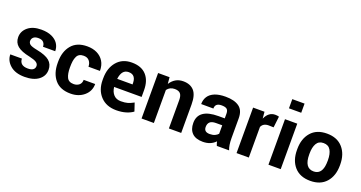

<svg xmlns="http://www.w3.org/2000/svg" viewBox="-41 -1424 3940 2096"><g transform="rotate(20 1928.5 -376.0)"><path d="M256.5 10Q148.5 10 88.2 -43Q28 -96 28 -168H162.5Q165.5 -88 259.5 -88Q300.5 -88 320.5 -103.2Q340.5 -118.5 340.5 -145.5Q340.5 -170.5 316.5 -187Q292.5 -203.5 233.5 -216.5Q134.5 -236.5 89.5 -274.2Q44.5 -312 44.5 -374.5Q44.5 -444.5 101 -491.2Q157.5 -538 255.5 -538Q328 -538 377.2 -515.5Q426.5 -493 451.8 -454.8Q477 -416.5 477 -368H335Q335 -399 316.2 -419.5Q297.5 -440 255.5 -440Q218.5 -440 199.8 -423Q181 -406 181 -381Q181 -356 201.2 -340.8Q221.5 -325.5 286 -313Q389 -293 433.8 -254.8Q478.5 -216.5 478.5 -151.5Q478.5 -79.5 419.8 -34.8Q361 10 256.5 10Z M790.5 10Q669.5 10 607.8 -63.2Q546 -136.5 546 -256.5V-271Q546 -390 607.8 -464Q669.5 -538 789.5 -538Q854.5 -538 904 -513.8Q953.5 -489.5 981.5 -444Q1009.5 -398.5 1009.5 -333H876Q876 -373 853.5 -400.5Q831 -428 787 -428Q730 -428 709.5 -385.5Q697 -360 692.8 -330Q688.5 -300 688.5 -256.5Q688.5 -183 709 -141.2Q729.5 -99.5 787.5 -99.5Q825.5 -99.5 850.8 -120.5Q876 -141.5 876 -180.5H1009.5Q1009.5 -97 947 -43.5Q884.5 10 790.5 10Z M1321.5 10Q1205.5 10 1138 -62.2Q1070.5 -134.5 1070.5 -249V-268.5Q1070.5 -388.5 1134 -463.2Q1197.5 -538 1307 -538H1309Q1418.5 -538 1476.2 -474.8Q1534 -411.5 1534 -299.5V-221.5H1214.5Q1221 -166 1251.8 -132.8Q1282.5 -99.5 1336.5 -99.5Q1385 -99.5 1415.5 -108.8Q1446 -118 1483.5 -138.5L1515 -44.5Q1483.5 -20.5 1434 -5.2Q1384.5 10 1321.5 10ZM1394.5 -316Q1394.5 -345.5 1390.5 -365.5Q1386.5 -385.5 1374 -402Q1353.5 -428 1310.5 -428Q1310 -428 1309 -428Q1230 -428 1216 -316Z M2074.5 0H1931.5V-329.5Q1931.5 -381.5 1911.2 -404.2Q1891 -427 1845 -427Q1789 -427 1757 -383.5V0H1614V-528.5H1747L1753.5 -455L1755 -454.5Q1780 -493.5 1817.2 -515.8Q1854.5 -538 1905 -538Q1986.5 -538 2030.5 -489Q2074.5 -440 2074.5 -330Z M2328 10.5Q2244.5 10.5 2202.8 -31.2Q2161 -73 2161 -148.5Q2161 -312 2395 -312H2467V-366Q2467 -403 2449.2 -418.5Q2431.5 -434 2387 -434Q2313.5 -434 2313.5 -371.5V-370.5L2171.5 -371Q2171.5 -421.5 2195.8 -459Q2220 -496.5 2270 -517.2Q2320 -538 2396.5 -538Q2498.5 -538 2554.2 -497.8Q2610 -457.5 2610 -365V-135Q2610 -51.5 2631 0H2488.5Q2479 -20.5 2473.5 -47.5Q2418 10.5 2328 10.5ZM2370.5 -95Q2404.5 -95 2428.8 -105.8Q2453 -116.5 2467 -133.5V-231.5H2395Q2346 -231.5 2324.5 -211.2Q2303 -191 2303 -153.5Q2303 -95.5 2368.5 -95Z M2860 0H2717.5V-528.5H2850L2856.5 -453L2857.5 -452.5Q2896 -538 2972.5 -538Q2996.5 -538 3016.5 -532L3001.5 -402.5L2943.5 -404Q2881.5 -404 2860 -355.5Z M3230.5 0H3088V-528.5H3230.5ZM3230.5 -655H3088V-761.5H3230.5Z M3575 10Q3455.5 10 3390.5 -63.5Q3325.5 -137 3325.5 -259V-269Q3325.5 -389.5 3390.5 -464Q3455 -538 3574 -538Q3693.5 -538 3758.8 -463.8Q3824 -389.5 3824 -269V-259Q3824 -137.5 3759 -63.8Q3694 10 3575 10ZM3575 -99.5Q3658.5 -99.5 3676.5 -197.5Q3681.5 -225.5 3681.5 -262Q3681.5 -265.5 3681.5 -269Q3681.5 -341 3656.2 -384.5Q3631 -428 3574 -428Q3518 -428 3493 -384.2Q3468 -340.5 3468 -269V-259Q3468 -258.5 3468 -257.5Q3468 -99.5 3575 -99.5Z"/></g></svg>

Font: Roberto Sans
Style: Bold
Weight: 700
Designer: Google (font) & Cristiano Sobral (main changes)
Version: Version 1.000;October 12, 2021;FontCreator 14.0.0.2814 64-bi